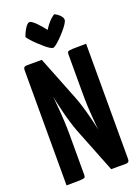

<svg xmlns="http://www.w3.org/2000/svg" viewBox="-170 -991 770 1063"><g transform="rotate(-20 215.0 -460.0)"><path d="M293 0 187 -268Q178 -292 168.5 -323Q159 -354 150.5 -388Q142 -422 135 -454Q128 -486 122.5 -512Q117 -538 114 -553.5Q111 -569 111 -569L45 -635L50 -700H139L243 -437Q253 -411 263 -378.5Q273 -346 281.5 -312.5Q290 -279 297 -248Q304 -217 309 -192Q314 -167 317 -152.5Q320 -138 320 -138L388 -65L380 0ZM30 0V-680Q30 -700 50 -700L142 -680L125 -511Q128 -490 130 -468Q132 -446 134 -423.5Q136 -401 137.5 -379.5Q139 -358 140 -337Q141 -316 141.5 -296.5Q142 -277 142 -260V-20Q142 -10 137 -6Q132 -2 109 -1Q86 0 30 0ZM380 0 288 -20 303 -212Q300 -235 298 -256.5Q296 -278 294.5 -298Q293 -318 291.5 -337Q290 -356 289.5 -374.5Q289 -393 288.5 -411Q288 -429 288 -447V-680Q288 -690 293 -694Q298 -698 321.5 -699Q345 -700 400 -700V-20Q400 0 380 0ZM221 -741Q214 -741 201.5 -749Q189 -757 174 -770Q159 -783 143.5 -797.5Q128 -812 116 -825.5Q104 -839 97 -849Q105 -874 119.5 -897Q134 -920 146 -920Q153 -920 163 -912.5Q173 -905 184 -894Q195 -883 204.5 -871.5Q214 -860 220 -852.5Q226 -845 226 -845Q243 -872 257.5 -887Q272 -902 281 -908Q290 -914 290 -914Q310 -904 322 -891Q334 -878 334 -866Q334 -858 324.5 -843Q315 -828 300 -810.5Q285 -793 269 -777Q253 -761 240 -751Q227 -741 221 -741Z"/></g></svg>

Font: Yanone Kaffeesatz ExtraLight
Style: Regular
Weight: 200
Designer: Yanone (Cyrillic: Daniel Pouzeot, Huerta Tipografica, and Cyreal)
Foundry: Yanone
Version: Version 2.003